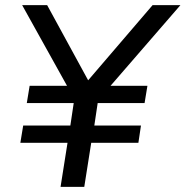

<svg xmlns="http://www.w3.org/2000/svg" viewBox="-20 -725 720 745"><path d="M215 0 242 -171H59L70 -238H253L266 -325H84L95 -392H251L249 -376L66 -705H163L331 -397H308L572 -705H680L395 -376L397 -392H552L541 -325H359L346 -238H527L517 -171H334L307 0Z"/></svg>

Font: Nunito Sans 12pt Medium
Style: Italic
Weight: 500
Italic angle: -9°
Designer: Vernon Adams
Foundry: Vernon Adams
Version: Version 3.101;gftools[0.9.27]